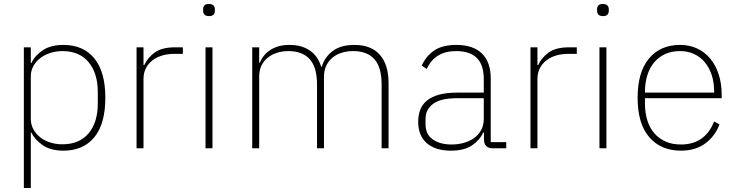

<svg xmlns="http://www.w3.org/2000/svg" viewBox="-20 -746 3708 966"><path d="M100 -508H135V-429H138Q155 -466 195 -493Q235 -520 299 -520Q399 -520 454.5 -452.5Q510 -385 510 -254Q510 -123 454.5 -55.5Q399 12 299 12Q235 12 195 -15.5Q155 -43 138 -79H135V200H100ZM294 -20Q379 -20 425.5 -75Q472 -130 472 -225V-283Q472 -378 425.5 -433.5Q379 -489 294 -489Q262 -489 233 -479.5Q204 -470 182.5 -453.5Q161 -437 148 -413.5Q135 -390 135 -362V-148Q135 -119 148 -95.5Q161 -72 182.5 -55Q204 -38 233 -29Q262 -20 294 -20Z M667 0V-508H702V-419H706Q722 -455 758 -481.5Q794 -508 862 -508H900V-475H856Q825 -475 797 -467Q769 -459 748 -443Q727 -427 714.5 -403.5Q702 -380 702 -349V0Z M1032 -665Q1016 -665 1009 -672.5Q1002 -680 1002 -691V-700Q1002 -711 1008.5 -718.5Q1015 -726 1031 -726Q1047 -726 1054 -718.5Q1061 -711 1061 -700V-691Q1061 -680 1054.5 -672.5Q1048 -665 1032 -665ZM1014 -508H1049V0H1014Z M1249 0V-508H1284V-430H1287Q1294 -448 1306.5 -464Q1319 -480 1337 -492.5Q1355 -505 1379.5 -512.5Q1404 -520 1437 -520Q1497 -520 1538 -492.5Q1579 -465 1596 -410H1599Q1613 -458 1653.5 -489Q1694 -520 1763 -520Q1847 -520 1891 -470.5Q1935 -421 1935 -326V0H1900V-321Q1900 -407 1864 -448Q1828 -489 1756 -489Q1727 -489 1700.5 -481Q1674 -473 1654 -457Q1634 -441 1622 -416.5Q1610 -392 1610 -360V0H1575V-321Q1575 -408 1538 -448.5Q1501 -489 1431 -489Q1402 -489 1375.5 -481Q1349 -473 1328.5 -457Q1308 -441 1296 -417Q1284 -393 1284 -361V0Z M2458 0Q2417 0 2415 -42V-79H2411Q2393 -40 2354 -14Q2315 12 2249 12Q2170 12 2127 -26Q2084 -64 2084 -133Q2084 -166 2094 -193Q2104 -220 2127.5 -239.5Q2151 -259 2188.5 -269.5Q2226 -280 2281 -280H2414V-348Q2414 -420 2379 -454.5Q2344 -489 2275 -489Q2168 -489 2127 -399L2102 -416Q2123 -463 2164 -491.5Q2205 -520 2276 -520Q2361 -520 2405 -476.5Q2449 -433 2449 -352V-31H2527V0ZM2252 -19Q2285 -19 2314.5 -27.5Q2344 -36 2366 -52Q2388 -68 2401 -92Q2414 -116 2414 -148V-252H2281Q2197 -252 2159 -223.5Q2121 -195 2121 -148V-120Q2121 -70 2157.5 -44.5Q2194 -19 2252 -19Z M2649 0V-508H2684V-419H2688Q2704 -455 2740 -481.5Q2776 -508 2844 -508H2882V-475H2838Q2807 -475 2779 -467Q2751 -459 2730 -443Q2709 -427 2696.5 -403.5Q2684 -380 2684 -349V0Z M3014 -665Q2998 -665 2991 -672.5Q2984 -680 2984 -691V-700Q2984 -711 2990.5 -718.5Q2997 -726 3013 -726Q3029 -726 3036 -718.5Q3043 -711 3043 -700V-691Q3043 -680 3036.5 -672.5Q3030 -665 3014 -665ZM2996 -508H3031V0H2996Z M3406 12Q3305 12 3246.5 -56Q3188 -124 3188 -254Q3188 -383 3245 -451.5Q3302 -520 3402 -520Q3449 -520 3487.5 -502Q3526 -484 3553.5 -451Q3581 -418 3596 -371.5Q3611 -325 3611 -268V-252H3225V-225Q3225 -178 3237 -140Q3249 -102 3272.5 -75Q3296 -48 3329.5 -33.5Q3363 -19 3406 -19Q3527 -19 3573 -135L3600 -120Q3577 -60 3528 -24Q3479 12 3406 12ZM3402 -489Q3360 -489 3327.5 -474.5Q3295 -460 3272 -433Q3249 -406 3237 -368Q3225 -330 3225 -284V-280H3573V-286Q3573 -332 3560.5 -369.5Q3548 -407 3525.5 -433.5Q3503 -460 3471.5 -474.5Q3440 -489 3402 -489Z"/></svg>

Font: IBM Plex Sans KR ExtLt
Style: Regular
Weight: 200
Designer: Mike Abbink; Paul van der Laan; Pieter van Rosmalen; Wujin Sim; Chorong Kim; Dohee Lee;
Foundry: Sandoll Inc.
Version: Version 1.002